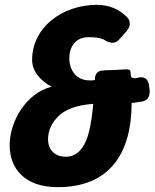

<svg xmlns="http://www.w3.org/2000/svg" viewBox="-20 -762 640 795"><path d="M505 -692C472 -725 430 -742 381 -742C240 -742 113 -650 113 -514C113 -465 150 -426 194 -403C88 -377 20 -259 20 -161C20 -63 83 13 219 13C434 13 525 -127 525 -336C532 -336 542 -337 555 -340L565 -341C592 -345 600 -362 600 -386L597 -410C594 -433 580 -442 565 -442C560 -442 557 -442 555 -441L541 -438C526 -438 521 -441 521 -456C521 -471 518 -475 503 -475L486 -474C462 -473 440 -471 416 -471L407 -470C388 -470 376 -460 373 -440V-431C368 -430 364 -429 361 -429H351C298 -429 267 -469 267 -521C267 -568 293 -608 346 -608C369 -608 398 -607 417 -594C427 -588 437 -585 446 -585C456 -585 465 -589 473 -598L503 -632C520 -651 517 -664 517 -665C517 -676 513 -685 505 -692ZM252 -113C207 -113 179 -142 179 -185C179 -222 194 -254 224 -283C253 -310 300 -327 366 -332C363 -299 358 -245 343 -197C327 -149 300 -113 252 -113Z"/></svg>

Font: Bangerz
Style: Bold
Weight: 700
Designer: vernon adams
Foundry: Vernon Adams
Version: Version 2.10;December 28, 2023;FontCreator 13.0.0.2683 64-bi